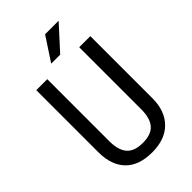

<svg xmlns="http://www.w3.org/2000/svg" viewBox="-268 -995 1098 1098"><g transform="rotate(-45 281.0 -445.5)"><path d="M500.5 -710.9V-205.6Q499.5 -104.5 441.9 -47.4Q384.3 9.8 281.2 9.8Q175.8 9.8 120.1 -46.1Q64.5 -102.1 63.5 -205.6V-710.9H152.3V-209Q152.3 -137.2 182.9 -101.8Q213.4 -66.4 281.2 -66.4Q349.6 -66.4 380.1 -101.8Q410.6 -137.2 410.6 -209V-710.9ZM325.2 -901.4H434.6L303.7 -757.8H231Z"/></g></svg>

Font: TypoPRO Roboto
Style: Regular
Weight: 400
Designer: Google
Version: Version 2.136; 2016